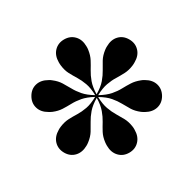

<svg xmlns="http://www.w3.org/2000/svg" viewBox="-139 -904 907 901"><g transform="rotate(-30 315.0 -453.0)"><path d="M315 -146.5Q282 -146.5 261 -168.8Q240 -191 240 -227.5Q240 -232 240.2 -236.5Q240.5 -241 241 -246Q244.5 -273.5 255.2 -293.8Q266 -314 278.5 -334.2Q291 -354.5 300.5 -380.8Q310 -407 311 -446Q277.5 -426 259.2 -404.8Q241 -383.5 229.8 -362.8Q218.5 -342 206.2 -322.2Q194 -302.5 172 -285.5Q168 -282 164.5 -280Q161 -278 157 -275.5Q125 -257.5 95.5 -264.5Q66 -271.5 49.5 -300Q33 -329 41.5 -358Q50 -387 82 -405.5Q86 -408 89.5 -409.8Q93 -411.5 98 -413.5Q123.5 -424 146.5 -425Q169.5 -426 193.5 -425.2Q217.5 -424.5 244.8 -429.5Q272 -434.5 306.5 -453.5Q272 -472 244.8 -477Q217.5 -482 193.5 -481.2Q169.5 -480.5 146.5 -481.5Q123.5 -482.5 98 -493Q93 -495 89.5 -497.2Q86 -499.5 82 -501.5Q50 -519.5 41.5 -548.8Q33 -578 49.5 -606.5Q66 -635.5 95.5 -642.5Q125 -649.5 157 -631Q161 -629 164.5 -626.8Q168 -624.5 172 -621Q194 -604 206.2 -584.2Q218.5 -564.5 229.8 -543.8Q241 -523 259.2 -501.8Q277.5 -480.5 311 -460.5Q310 -499.5 300.5 -525.8Q291 -552 278.5 -572.2Q266 -592.5 255.2 -612.8Q244.5 -633 241 -661Q240.5 -666.5 240.2 -670.5Q240 -674.5 240 -679Q240 -716 261 -738Q282 -760 315 -760Q348 -760 369 -738Q390 -716 390 -679Q390 -674.5 390 -670.5Q390 -666.5 389 -661Q385 -633 374.2 -612.8Q363.5 -592.5 351 -572.2Q338.5 -552 329 -525.8Q319.5 -499.5 318.5 -460.5Q352.5 -480.5 370.5 -501.8Q388.5 -523 399.8 -543.8Q411 -564.5 423.2 -584.2Q435.5 -604 457.5 -621Q461.5 -624.5 465.5 -626.8Q469.5 -629 473 -631Q505 -649.5 534.5 -642.5Q564 -635.5 580.5 -606.5Q597 -578 588.5 -548.8Q580 -519.5 548 -501.5Q544.5 -499.5 540.5 -497.2Q536.5 -495 531.5 -493Q506 -482.5 483 -481.5Q460 -480.5 436 -481.2Q412 -482 384.8 -477Q357.5 -472 323 -453.5Q357.5 -434.5 384.8 -429.2Q412 -424 435.8 -424.8Q459.5 -425.5 482.8 -424.5Q506 -423.5 531.5 -413.5Q536.5 -411.5 540.5 -409.8Q544.5 -408 548 -405.5Q580 -387 588.5 -358Q597 -329 580.5 -300Q564 -271.5 534.5 -264.5Q505 -257.5 473 -275.5Q469.5 -278 465.5 -280Q461.5 -282 457.5 -285.5Q435.5 -302.5 423.2 -322.2Q411 -342 399.8 -362.8Q388.5 -383.5 370.5 -404.8Q352.5 -426 318.5 -446Q319.5 -407 329 -380.8Q338.5 -354.5 350.8 -334.2Q363 -314 374 -293.8Q385 -273.5 389 -246Q390 -241 390 -236.5Q390 -232 390 -227.5Q390 -191 369 -168.8Q348 -146.5 315 -146.5Z"/></g></svg>

Font: Bodoni Moda 28pt
Style: Bold
Weight: 700
Designer: Owen Earl
Foundry: indestructible type
Version: Version 2.005